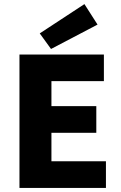

<svg xmlns="http://www.w3.org/2000/svg" viewBox="-20 -917 590 937"><path d="M75 0H497V-130H231V-269H450V-399H231V-521H487V-651H75ZM229 -678 456 -797 392 -897 174 -754Z"/></svg>

Font: DAIFUKU Sans
Style: Bold
Weight: 700
Designer: Original font ‘Source Han Sans JP’ : Paul D. Hunt
Foundry: Daifuku
Version: Version 1.000